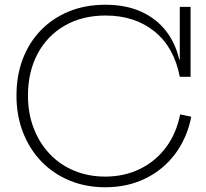

<svg xmlns="http://www.w3.org/2000/svg" viewBox="-20 -781 868 810"><path d="M424 9Q342.5 9 274 -19.2Q205.5 -47.5 155.2 -99.2Q105 -151 77.2 -222Q49.5 -293 49.5 -378Q49.5 -462.5 76.2 -532.5Q103 -602.5 152.5 -653.5Q202 -704.5 271 -732.8Q340 -761 424.5 -761Q510.5 -761 574.5 -732.2Q638.5 -703.5 679.2 -651.8Q720 -600 736 -530.5H752L738.5 -457Q714.5 -582 631.2 -648.8Q548 -715.5 425.5 -715.5Q326.5 -715.5 252.8 -672.8Q179 -630 138.5 -554Q98 -478 98 -378Q98 -302.5 122.2 -239.8Q146.5 -177 190 -131.2Q233.5 -85.5 293.2 -60.8Q353 -36 424 -36Q505 -36 571 -68.5Q637 -101 680.8 -160Q724.5 -219 740 -298.5L787 -288.5Q769 -198.5 718.8 -131.5Q668.5 -64.5 593 -27.8Q517.5 9 424 9ZM738.5 -457V-752H784V-457Z"/></svg>

Font: Hepta Slab Light
Style: Regular
Weight: 300
Designer: Michael LaGattuta
Foundry: Michael LaGattuta
Version: Version 1.102